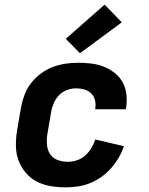

<svg xmlns="http://www.w3.org/2000/svg" viewBox="-20 -798 640 826"><path d="M262 8Q229 8 197 2.5Q165 -3 138 -17Q111 -31 91 -54.5Q71 -78 60 -107Q49 -136 48.5 -168.5Q48 -201 53 -234L70 -334Q75 -362 85 -389Q95 -416 113 -439.5Q131 -463 155 -481Q179 -499 206.5 -509.5Q234 -520 262 -524Q290 -528 317 -528Q346 -528 374 -524.5Q402 -521 427 -511Q452 -501 473 -484.5Q494 -468 507 -445Q520 -422 523.5 -394Q527 -366 523 -338L521 -328H389L390 -332Q393 -350 388.5 -367.5Q384 -385 372 -396.5Q360 -408 343 -413Q326 -418 308 -418Q289 -418 269 -411Q249 -404 234.5 -389Q220 -374 211.5 -354.5Q203 -335 200 -316L183 -216Q180 -194 182.5 -172Q185 -150 196.5 -133.5Q208 -117 228.5 -109.5Q249 -102 272 -102Q291 -102 311 -108.5Q331 -115 346.5 -129Q362 -143 373 -161Q384 -179 390 -198L513 -169Q505 -144 490.5 -119.5Q476 -95 457.5 -74Q439 -53 415.5 -36.5Q392 -20 367 -10Q342 0 315 4Q288 8 262 8ZM324 -569 263 -631 430 -778 504 -702Z"/></svg>

Font: Iosevka Extrabold Extended
Style: Italic
Weight: 800
Width: 7
Italic angle: -9°
Monospace: yes
Designer: Belleve Invis
Foundry: Belleve Invis
Version: Version 32.5.0; ttfautohint (v1.8.4)